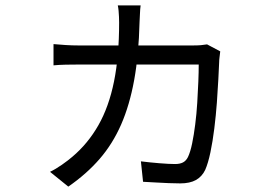

<svg xmlns="http://www.w3.org/2000/svg" viewBox="-20 -633 1040 714"><path d="M503 -613Q501 -599 500.5 -582.5Q500 -566 499 -552Q496 -429 479 -335.5Q462 -242 430.5 -170Q399 -98 350.5 -42Q302 14 234 61L166 6Q187 -4 210.5 -20.5Q234 -37 249 -50Q307 -99 346 -167.5Q385 -236 404 -330Q423 -424 423 -549Q423 -558 422.5 -570Q422 -582 421 -593Q420 -604 418 -613ZM799 -442Q798 -432 796.5 -421Q795 -410 795 -402Q794 -379 792 -339Q790 -299 786.5 -251.5Q783 -204 777 -155.5Q771 -107 762.5 -66.5Q754 -26 743 -1Q731 24 708.5 36.5Q686 49 650 49Q632 49 607 48Q582 47 557 45.5Q532 44 512 43L504 -33Q536 -29 572.5 -26Q609 -23 631 -23Q649 -23 660.5 -29Q672 -35 679 -49Q688 -68 694.5 -99.5Q701 -131 706 -170.5Q711 -210 713.5 -250.5Q716 -291 717.5 -328.5Q719 -366 719 -393H271Q247 -393 224 -392.5Q201 -392 179 -390V-469Q201 -467 224.5 -465.5Q248 -464 271 -464H699Q715 -464 727 -465Q739 -466 750 -468Z"/></svg>

Font: Noto Sans JP Thin
Style: Regular
Weight: 400
Version: Version 2.004-H2;hotconv 1.0.118;makeotfexe 2.5.65603